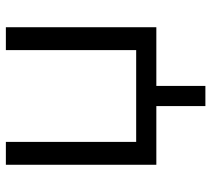

<svg xmlns="http://www.w3.org/2000/svg" viewBox="-52 -488 703 638"><g transform="rotate(-90 299.0 -168.5)"><path d="M147 -500V-67H452V-500H528V0H333V163H266V0H71V-500Z"/></g></svg>

Font: Nata Sans
Style: Regular
Weight: 400
Designer: Daniel Uzquiano Cruz
Version: Version 1.001